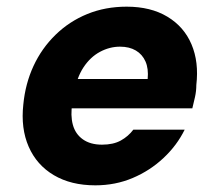

<svg xmlns="http://www.w3.org/2000/svg" viewBox="-20 -544 653 576"><path d="M266 12Q193 12 141.5 -18.5Q90 -49 66 -104Q42 -159 50 -231Q56 -293 80.5 -346Q105 -399 146.5 -439.5Q188 -480 242 -502Q296 -524 360 -524Q432 -524 482 -494Q532 -464 554.5 -411Q577 -358 569 -289Q569 -271 565 -253Q561 -235 557 -219H152L168 -307H423Q426 -338 416.5 -359.5Q407 -381 387.5 -392.5Q368 -404 340 -404Q309 -404 280 -388.5Q251 -373 230.5 -342Q210 -311 202 -263L197 -234Q191 -198 198.5 -170Q206 -142 228.5 -126Q251 -110 286 -110Q320 -110 342.5 -122.5Q365 -135 380 -155H534Q511 -108 470.5 -70Q430 -32 378 -10Q326 12 266 12Z"/></svg>

Font: DM Sans 12pt Black
Style: Italic
Weight: 900
Italic angle: -10°
Version: Version 4.004;gftools[0.9.30]